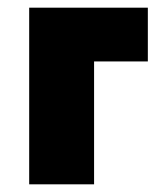

<svg xmlns="http://www.w3.org/2000/svg" viewBox="-20 -480 406 500"><path d="M56 -460V0H225V-320H365V-460Z"/></svg>

Font: Jost ExtraBold
Style: Regular
Weight: 800
Version: Version 3.710